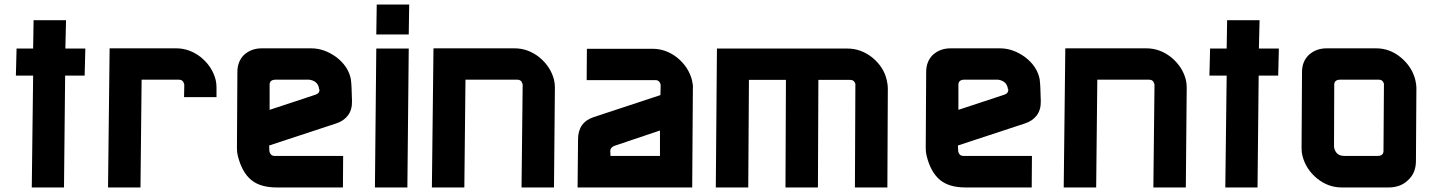

<svg xmlns="http://www.w3.org/2000/svg" viewBox="-20 -826 6311 846"><path d="M268 -612H356L353 -493H267L262 0H120L126 -493H50L53 -612H126L128 -737H271Z M604 -475 599 0H456L463 -613H757Q815 -613 865 -574Q915 -533 930 -475Q934 -460 934 -440V-398H791L792 -453L791 -457Q786 -475 768 -475Z M1492 -139 1491 0H1200Q1127 0 1087 -33Q1046 -67 1028 -139Q1024 -154 1024 -173L1026 -509Q1026 -555 1055 -584Q1087 -613 1133 -613H1352Q1408 -613 1461 -575Q1515 -534 1526 -477Q1527 -466 1528 -457Q1529 -448 1529 -440L1531 -381Q1532 -343 1513.5 -318Q1495 -293 1461 -282L1166 -185L1167 -160L1168 -156Q1173 -139 1189 -139ZM1386 -431Q1386 -437 1385 -440Q1378 -470 1342 -475H1195Q1166 -475 1168 -449V-342L1371 -409Q1389 -415 1388 -434Z M1775 0H1632L1638 -612H1781ZM1640 -806H1783L1781 -674H1638Z M2031 -475 2026 0H1883L1890 -613H2248Q2306 -613 2356 -574Q2406 -533 2421 -475Q2425 -460 2425 -440L2421 0H2278L2283 -453L2282 -457Q2277 -475 2259 -475Z M2891 -453Q2886 -473 2868 -473H2565L2566 -611H2856Q2914 -611 2964 -572Q3014 -531 3029 -473Q3031 -462 3032.5 -453.5Q3034 -445 3033 -438L3030 0H2525L2527 -212Q2527 -287 2596 -310L2890 -407ZM2686 -183Q2668 -175 2669 -159L2670 -139H2888V-251Z M3586 -474 3584 0H3441L3443 -474H3280L3277 0H3134L3139 -612H3715Q3773 -612 3823 -573Q3874 -531 3887 -474Q3892 -452 3892 -439L3890 0H3747L3749 -452Q3750 -453 3749 -456Q3744 -474 3726 -474Z M4527 -139 4526 0H4235Q4162 0 4122 -33Q4081 -67 4063 -139Q4059 -154 4059 -173L4061 -509Q4061 -555 4090 -584Q4122 -613 4168 -613H4387Q4443 -613 4496 -575Q4550 -534 4561 -477Q4562 -466 4563 -457Q4564 -448 4564 -440L4566 -381Q4567 -343 4548.5 -318Q4530 -293 4496 -282L4201 -185L4202 -160L4203 -156Q4208 -139 4224 -139ZM4421 -431Q4421 -437 4420 -440Q4413 -470 4377 -475H4230Q4201 -475 4203 -449V-342L4406 -409Q4424 -415 4423 -434Z M4815 -475 4810 0H4667L4674 -613H5032Q5090 -613 5140 -574Q5190 -533 5205 -475Q5209 -460 5209 -440L5205 0H5062L5067 -453L5066 -457Q5061 -475 5043 -475Z M5527 -612H5615L5612 -493H5526L5521 0H5379L5385 -493H5309L5312 -612H5385L5387 -737H5530Z M5717 -509Q5717 -555 5747 -584Q5779 -613 5825 -613H6044Q6103 -613 6151 -574Q6201 -533 6216 -475Q6221 -453 6221 -440L6219 -117Q6219 -64 6185 -33Q6152 0 6098 0H5892Q5833 0 5784 -39Q5734 -80 5719 -139Q5715 -154 5715 -173ZM5858 -182Q5858 -177 5859 -173Q5868 -139 5903 -139H6050Q6078 -139 6076 -165L6078 -453V-457Q6073 -475 6055 -475H5886Q5857 -475 5859 -449Z"/></svg>

Font: Covid19
Style: Regular
Weight: 400
Designer: Peter Wiegel
Foundry: (c) CAT - Ing. Peter Wiegel.  for Rudolf Maass + Partner GmbH
Version: Version 001.000